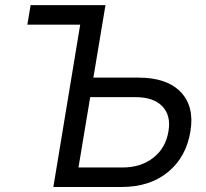

<svg xmlns="http://www.w3.org/2000/svg" viewBox="-20 -748 822 768"><path d="M89.4 -649.4 102.5 -727.5H401.9L353.5 -437.5H534.2Q647.9 -437.5 703.1 -379.6Q758.3 -321.8 741.7 -222.7Q725.1 -120.1 652.3 -60.1Q579.6 0 465.8 0H193.4L300.8 -649.4ZM340.8 -359.4 293.9 -78.1H470.7Q543.9 -78.1 593.5 -117.2Q643.1 -156.2 653.8 -222.7Q664.6 -285.6 629.6 -322.5Q594.7 -359.4 521.5 -359.4Z"/></svg>

Font: Inter Display
Style: Italic
Weight: 400
Italic angle: -9.39999°
Designer: Rasmus Andersson
Foundry: rsms
Version: Version 4.000;git-a52131595